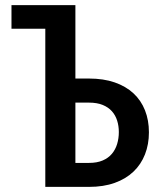

<svg xmlns="http://www.w3.org/2000/svg" viewBox="-20 -731 640 751"><path d="M24.9 -710.9H274.9V-423.8H328.1Q384.8 -423.8 428.5 -408.7Q472.2 -393.6 502 -366Q531.7 -338.4 547.1 -299.6Q562.5 -260.7 562.5 -213.4Q562.5 -166.5 547.1 -127.2Q531.7 -87.9 502 -59.6Q472.2 -31.2 428.5 -15.6Q384.8 0 328.1 0H157.2V-618.7H24.9ZM274.9 -329.6V-93.8H328.1Q359.4 -93.8 381.6 -103.3Q403.8 -112.8 417.7 -129.4Q431.6 -146 438.2 -168Q444.8 -189.9 444.8 -214.4Q444.8 -238.3 438.2 -259.3Q431.6 -280.3 417.7 -295.9Q403.8 -311.5 381.6 -320.6Q359.4 -329.6 328.1 -329.6Z"/></svg>

Font: Roboto Mono
Style: Regular
Weight: 500
Designer: Google
Version: Version 2.000986; 2015; ttfautohint (v1.3)